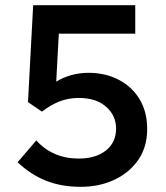

<svg xmlns="http://www.w3.org/2000/svg" viewBox="-20 -710 640 741"><path d="M48 -84 120 -168Q184 -98 284 -98Q349 -98 388.5 -129Q428 -160 428 -214Q428 -264 389.5 -298Q351 -332 284 -332Q244 -332 209.5 -318.5Q175 -305 142 -279L88 -316L108 -690H502V-580H207L197 -395Q223 -411 255 -420Q287 -429 321 -429Q386 -429 437.5 -402.5Q489 -376 518.5 -327.5Q548 -279 548 -212Q548 -143 514 -93.5Q480 -44 422 -16.5Q364 11 291 11Q216 11 156.5 -13Q97 -37 48 -84Z"/></svg>

Font: Radio Canada Medium
Style: Regular
Weight: 500
Designer: Charles Daoud, Etienne Aubert Bonn, Alexandre Saumier Demers, Jacques Le Bailly
Foundry: Radio-Canada
Version: Version 2.104; ttfautohint (v1.8.4.7-5d5b);gftools[0.9.28.de